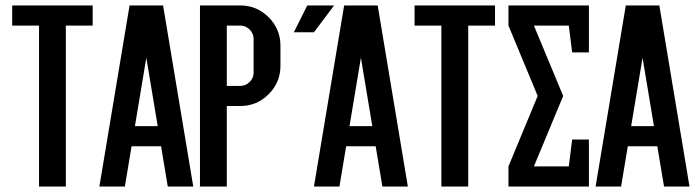

<svg xmlns="http://www.w3.org/2000/svg" viewBox="-20 -679 2530 699"><path d="M317.4 -659.2V-585.9H219.7V0H122.1V-585.9H24.4V-659.2Z M512.7 -468.8 471.2 -219.7H554.2ZM459 -146.5 434.6 0H341.8L451.7 -659.2H573.7L683.6 0H590.8L566.4 -146.5Z M708 -659.2H854.5Q915 -659.2 958 -616.2Q1001 -573.2 1001 -512.7V-439.5Q1001 -378.9 958 -335.9Q915 -293 854.5 -293H805.7V0H708ZM903.3 -537.1Q903.3 -557.1 888.9 -571.5Q874.5 -585.9 854.5 -585.9H805.7V-366.2H854.5Q874.5 -366.2 888.9 -380.6Q903.3 -395 903.3 -415Z M1098.6 -659.2H1196.3L1123 -561.5H1049.8ZM1293.9 -468.8 1252.4 -219.7H1335.4ZM1240.2 -146.5 1215.8 0H1123L1232.9 -659.2H1355L1464.8 0H1372.1L1347.7 -146.5Z M1782.2 -659.2V-585.9H1684.6V0H1586.9V-585.9H1489.3V-659.2Z M2124 -659.2V-488.3H2063L2050.8 -585.9H1923.8L2030.3 -329.6L1923.8 -73.2H2050.8L2063 -170.9H2124V0H1831.1V-73.2L1937.5 -329.6L1831.1 -585.9V-659.2Z M2319.3 -468.8 2277.8 -219.7H2360.8ZM2265.6 -146.5 2241.2 0H2148.4L2258.3 -659.2H2380.4L2490.2 0H2397.5L2373 -146.5Z"/></svg>

Font: Alegre Sans
Style: Regular
Weight: 400
Width: 3
Designer: GrandChaos9000
Version: Version 1.2.6 - August 1, 2014